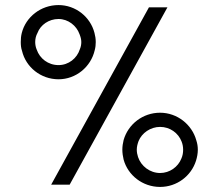

<svg xmlns="http://www.w3.org/2000/svg" viewBox="-20 -729 862 758"><path d="M211 -416C280 -416 339 -465 354 -531C357 -542 358 -552 358 -563C358 -576 356 -588 353 -599C337 -662 279 -709 211 -709C141 -709 82 -662 66 -599C63 -587 62 -576 62 -563C62 -551 63 -539 67 -528C82 -464 141 -416 211 -416ZM182 0H255L641 -700H568ZM211 -472C170 -472 137 -498 125 -533C121 -542 119 -553 119 -563C119 -576 122 -588 128 -599C140 -631 173 -654 211 -654C249 -654 282 -628 294 -594C298 -584 301 -574 301 -563C301 -553 299 -543 295 -534C284 -499 251 -472 211 -472ZM612 9C678 9 735 -34 754 -95C758 -108 761 -123 761 -138C761 -151 759 -163 755 -175C738 -237 680 -284 612 -284C544 -284 486 -239 468 -176C465 -164 463 -151 463 -138C463 -125 465 -112 468 -99C485 -37 543 9 612 9ZM612 -46C572 -46 537 -73 525 -109C522 -118 520 -128 520 -138C520 -150 523 -161 527 -172C540 -204 574 -228 612 -228C651 -228 684 -204 697 -170C701 -160 703 -149 703 -138C703 -126 701 -114 696 -103C683 -70 650 -46 612 -46Z"/></svg>

Font: Arthouse Owned
Style: Regular
Weight: 400
Designer: Jeremy Tribby
Foundry: Tribby Type
Version: Version 1.000;PS 001.000;hotconv 1.0.88;makeotf.lib2.5.64775